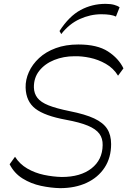

<svg xmlns="http://www.w3.org/2000/svg" viewBox="-20 -969 661 997"><path d="M292 8Q244 7 192.5 -4Q141 -15 97.5 -42Q54 -69 30 -116L58 -155Q82 -117 121.5 -94Q161 -71 208 -61Q255 -51 301 -50Q398 -50 455 -94.5Q512 -139 513 -215Q514 -250 496 -274.5Q478 -299 436 -316.5Q394 -334 323 -347Q213 -367 164 -404.5Q115 -442 113 -514Q112 -555 130 -595Q148 -635 183 -667.5Q218 -700 269.5 -719Q321 -738 387 -738Q485 -738 540.5 -702Q596 -666 621 -614L593 -576Q569 -615 529.5 -637.5Q490 -660 447 -669Q404 -678 367 -677Q310 -677 261.5 -657.5Q213 -638 184 -601.5Q155 -565 156 -514Q157 -483 174.5 -460.5Q192 -438 232 -422Q272 -406 341 -392Q422 -376 469 -354Q516 -332 536.5 -300Q557 -268 557 -221Q557 -150 523 -98.5Q489 -47 429.5 -19.5Q370 8 292 8ZM298 -792 289 -808Q339 -885 398.5 -917Q458 -949 528 -949Q554 -949 572.5 -944Q591 -939 601 -931L582 -883Q570 -889 551 -892Q532 -895 506 -895Q449 -895 394 -870Q339 -845 298 -792Z"/></svg>

Font: Savate ExtraLight
Style: Italic
Weight: 200
Italic angle: -11°
Designer: Max Esnée
Foundry: Plomb Type
Version: Version 2.000